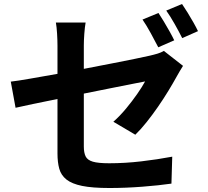

<svg xmlns="http://www.w3.org/2000/svg" viewBox="-20 -883 1040 962"><path d="M972 -727 893 -692Q877 -724 855 -763Q833 -802 813 -830L892 -863Q905 -844 920.5 -819Q936 -794 950 -769Q964 -744 972 -727ZM853 -681 773 -646Q757 -677 735.5 -716.5Q714 -756 694 -785L774 -818Q786 -800 801 -775Q816 -750 830 -725Q844 -700 853 -681ZM400 -655V-538Q472 -552 539.5 -565Q607 -578 657.5 -588.5Q708 -599 730 -604Q752 -609 770 -614.5Q788 -620 801 -628L897 -553Q890 -542 881 -527Q872 -512 865 -499Q848 -468 824 -428.5Q800 -389 772 -348.5Q744 -308 714.5 -271Q685 -234 658 -208L548 -273Q581 -302 612 -339.5Q643 -377 668 -413Q693 -449 707 -475Q692 -472 645.5 -463Q599 -454 534.5 -441Q470 -428 400 -414V-149Q400 -118 409 -99.5Q418 -81 445 -73Q472 -65 527 -65Q606 -65 687.5 -74.5Q769 -84 843 -98L839 37Q777 46 693 52.5Q609 59 528 59Q443 59 391.5 48.5Q340 38 313 16.5Q286 -5 277 -37.5Q268 -70 268 -114V-387Q201 -374 145.5 -362Q90 -350 58 -343L34 -474Q69 -478 131.5 -489Q194 -500 268 -513V-655Q268 -680 266 -714Q264 -748 260 -770H409Q405 -748 402.5 -714.5Q400 -681 400 -655Z"/></svg>

Font: Noto IKEA Simplified Chinese
Style: Bold
Weight: 700
Designer: Monotype Design Team
Foundry: Monotype Imaging Inc.
Version: Version 1.100